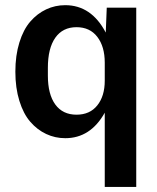

<svg xmlns="http://www.w3.org/2000/svg" viewBox="-20 -530 614 750"><path d="M512.2 200.2H389.2V-89.8Q333.5 9.8 234.9 9.8Q195.3 9.8 160.4 -6.6Q125.5 -22.9 98.4 -54.2Q71.3 -85.4 55.7 -136Q40 -186.5 40 -250Q40 -313.5 55.7 -364Q71.3 -414.6 98.4 -445.8Q125.5 -477.1 160.4 -493.4Q195.3 -509.8 234.9 -509.8Q336.9 -509.8 393.1 -402.8L397 -500H512.2ZM167 -234.9Q167 -161.6 196 -121.8Q225.1 -82 278.8 -82Q331.1 -82 360.1 -118.4Q389.2 -154.8 389.2 -214.8V-285.2Q389.2 -348.1 360.1 -386Q331.1 -423.8 278.8 -423.8Q225.1 -423.8 196 -382.6Q167 -341.3 167 -265.1Z"/></svg>

Font: TASA Orbiter Text SemiBold
Style: Regular
Weight: 600
Designer: Weizhong Zhang
Version: Version 1.000;Glyphs 3.1.2 (3151)